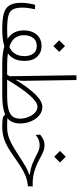

<svg xmlns="http://www.w3.org/2000/svg" viewBox="511 -1244 735 1798"><g transform="rotate(90 879.0 -345.5)"><path d="M248.5 1.5Q161.1 1.5 107.9 -12.9Q54.7 -27.3 30.8 -65.9Q6.8 -104.5 6.8 -177.7Q6.8 -211.9 13.2 -249Q19.5 -286.1 25.4 -305.7H66.9Q61.5 -277.8 56.6 -247.8Q51.8 -217.8 51.8 -187.5Q51.8 -126.5 69.8 -95.7Q87.9 -64.9 132.8 -54.7Q177.7 -44.4 258.3 -44.4Q281.7 -44.4 303.2 -45.4Q324.7 -46.4 344.2 -48.3Q265.1 -99.1 265.1 -200.7Q265.1 -246.6 281.5 -284.2Q297.9 -321.8 330.6 -344.2Q363.3 -366.7 411.6 -366.7Q472.7 -366.7 511.7 -325.4Q550.8 -284.2 550.8 -208.5Q550.8 -152.8 533 -114.7Q515.1 -76.7 480.5 -51.3Q526.9 -44.4 586.9 -44.4Q614.3 -44.4 619.6 -39.6Q625 -34.7 625 -29.3Q625 -13.2 618.2 -5.9Q611.3 1.5 578.6 1.5Q481 1.5 413.6 -18.1Q376.5 -6.3 334.7 -2.4Q293 1.5 248.5 1.5ZM419.4 -64.9Q430.7 -69.8 439.9 -75.2Q469.2 -93.3 487.5 -125.5Q505.9 -157.7 505.9 -209.5Q505.9 -255.4 482.7 -288.6Q459.5 -321.8 410.6 -321.8Q362.8 -321.8 336.4 -288.6Q310.1 -255.4 310.1 -201.2Q310.1 -155.3 334.2 -119.9Q358.4 -84.5 419.4 -64.9ZM412.1 -477.5 357.9 -531.7 412.1 -586.4 466.3 -531.7Z M1166.5 1.5Q1109.4 1.5 1086.7 -3.7Q1064 -8.8 1057.1 -23.9H1047.9Q987.3 1.5 874 1.5H580.1L585.9 -44.4H679.7Q687 -57.1 694.3 -68.8L685.1 -693.4H730L737.3 -197.3Q737.8 -179.2 735.1 -164.8Q732.4 -150.4 725.1 -134.3L731.4 -130.4Q807.1 -252 868.9 -313Q930.7 -374 981.4 -374Q1027.8 -374 1062.7 -343.5Q1097.7 -313 1117.2 -265.6Q1136.7 -218.3 1136.7 -168Q1136.7 -86.4 1086.9 -46.4Q1110.8 -44.9 1129.6 -44.7Q1148.4 -44.4 1171.9 -44.4Q1191.4 -44.4 1197.5 -39.3Q1203.6 -34.2 1203.6 -22.5Q1203.6 -11.2 1196.3 -4.9Q1189 1.5 1166.5 1.5ZM726.6 -44.4H875.5Q957.5 -44.4 1004.9 -56.9Q1052.2 -69.3 1072 -96.7Q1091.8 -124 1091.8 -168Q1091.8 -190.9 1084.5 -218.5Q1077.1 -246.1 1062.7 -271Q1048.3 -295.9 1027.3 -312Q1006.3 -328.1 979 -328.1Q936.5 -328.1 872.6 -255.4Q808.6 -182.6 726.6 -44.4Z M1166 1.5Q1154.3 1.5 1146 -3.9Q1137.7 -9.3 1137.7 -21Q1137.7 -44.4 1171.9 -44.4Q1226.1 -44.4 1274.2 -62.5Q1322.3 -80.6 1372.1 -111.6Q1421.9 -142.6 1479.5 -180.2Q1513.2 -202.1 1545.7 -220.5Q1578.1 -238.8 1614.7 -250.5V-255.9Q1591.8 -259.3 1559.8 -266.6Q1527.8 -273.9 1486.3 -293Q1447.8 -310.5 1411.9 -329.6Q1376 -348.6 1338.4 -348.6Q1311.5 -348.6 1289.3 -339.6Q1267.1 -330.6 1244.1 -312L1241.2 -353Q1260.3 -370.6 1285.9 -382.6Q1311.5 -394.5 1341.3 -394.5Q1374.5 -394.5 1406.7 -379.9Q1439 -365.2 1474.4 -345.5Q1509.8 -325.7 1553.2 -310.1Q1582 -299.8 1606.9 -293.7Q1631.8 -287.6 1659.9 -285.2Q1688 -282.7 1726.6 -283.7L1725.1 -238.8Q1670.4 -233.9 1628.4 -217Q1586.4 -200.2 1543.5 -172.9Q1490.7 -139.2 1447 -107.9Q1403.3 -76.7 1361.1 -52Q1318.8 -27.3 1272 -12.9Q1225.1 1.5 1166 1.5ZM1448.2 -484.9 1394 -539.1 1448.2 -593.8 1502.4 -539.1Z"/></g></svg>

Font: Cascadia Mono NF ExtraLight
Style: Regular
Weight: 200
Monospace: yes
Designer: Aaron Bell
Foundry: Saja Typeworks
Version: Version 2404.023; ttfautohint (v1.8.4)